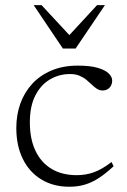

<svg xmlns="http://www.w3.org/2000/svg" viewBox="-20 -700 481 730"><path d="M276 -450.5Q323 -450.5 351.8 -442Q380.5 -433.5 393.5 -420.5Q406.5 -407.5 406.5 -394Q406.5 -383 402 -374.5Q397.5 -366 389.2 -361Q381 -356 370 -356Q358.5 -356 348.8 -362.2Q339 -368.5 329.5 -377.8Q320 -387 308.5 -396.5Q297 -406 282 -412.2Q267 -418.5 246 -418.5Q205 -418.5 170.2 -398.2Q135.5 -378 114.5 -337.2Q93.5 -296.5 93.5 -234.5Q93.5 -171.5 115 -126.5Q136.5 -81.5 176.2 -57.8Q216 -34 272 -34Q306.5 -34 337.5 -45.2Q368.5 -56.5 404 -84L412 -68Q383 -41 356.8 -23.8Q330.5 -6.5 303.2 1.8Q276 10 243.5 10Q182.5 10 137 -17.8Q91.5 -45.5 66.8 -95.8Q42 -146 42 -213.5Q42 -263 57.2 -305.8Q72.5 -348.5 102.2 -381Q132 -413.5 175.8 -432Q219.5 -450.5 276 -450.5ZM253.5 -556H234L349 -680.5H379L267.5 -515.5H219L108 -680.5H138Z"/></svg>

Font: Newsreader 16pt Light
Style: Regular
Weight: 300
Designer: Hugues Gentile
Foundry: Production Type
Version: Version 1.003